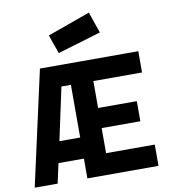

<svg xmlns="http://www.w3.org/2000/svg" viewBox="-101 -1052 1012 1138"><g transform="rotate(-10 405.0 -483.0)"><path d="M332 0H760V-128H467V-279H700V-400H467V-562H760V-690H168L15 0H153L179 -119H332ZM275 -563H332V-246H207ZM254 -874 294 -761 555 -839 511 -966Z"/></g></svg>

Font: TitilliumMaps29L
Style: 999 wt
Weight: 900
Designer: Campivisivi
Foundry: Accademia di Belle Arti di Urbino and students of MA course of Visual design